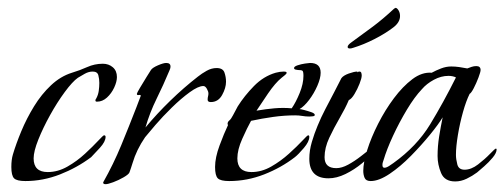

<svg xmlns="http://www.w3.org/2000/svg" viewBox="-20 -456 1290 491"><path d="M45 7Q23 7 16 0Q9 -7 9 -29Q9 -48 13 -61Q21 -88 34.5 -120.5Q48 -153 67 -184Q86 -215 110.5 -238Q135 -261 164 -270Q184 -276 203 -284.5Q222 -293 243 -293Q258 -293 268.5 -284Q279 -275 279 -259Q279 -247 272 -232Q265 -217 253.5 -206.5Q242 -196 228 -196Q224 -196 224 -199Q224 -202 226 -204Q231 -213 232.5 -223.5Q234 -234 234 -244Q234 -254 231.5 -263.5Q229 -273 217 -273Q207 -273 197 -267.5Q187 -262 179 -257Q165 -247 145.5 -220.5Q126 -194 108 -161.5Q90 -129 78 -99Q66 -69 66 -51Q66 -16 102 -16Q128 -16 152.5 -30Q177 -44 197.5 -63Q218 -82 231 -96Q244 -110 246 -110Q250 -110 250 -106Q250 -94 235.5 -78Q221 -62 213 -54Q177 -27 133.5 -10Q90 7 45 7Z M250 15Q243 15 244 10Q270 -36 290 -84.5Q310 -133 329 -182L340 -211Q340 -214 335 -213Q330 -212 330 -216Q330 -218 338 -231.5Q346 -245 355 -259.5Q364 -274 366 -277Q370 -283 384 -289Q398 -295 405 -295Q416 -295 416 -286Q416 -283 415 -280Q414 -277 413 -275Q398 -239 380.5 -203.5Q363 -168 352 -130Q381 -165 415.5 -198.5Q450 -232 486 -260Q496 -268 508.5 -275Q521 -282 534 -282Q550 -282 554 -270.5Q558 -259 558 -247Q558 -231 548 -213Q538 -195 519 -195Q511 -195 511 -201Q511 -206 512 -209.5Q513 -213 513 -217Q513 -222 509 -229Q505 -236 500 -236Q487 -236 465 -220Q443 -204 419.5 -181Q396 -158 377.5 -136.5Q359 -115 351 -105Q340 -89 332 -72.5Q324 -56 319 -39Q317 -33 315 -26.5Q313 -20 311 -15Q309 -10 296 -2.5Q283 5 269.5 10Q256 15 250 15Z M566 7Q544 7 537 0Q530 -7 530 -29Q530 -53 541.5 -84Q553 -115 563 -136Q563 -137 562.5 -137.5Q562 -138 562 -139Q562 -144 565.5 -147Q569 -150 571 -153Q576 -161 580 -169Q584 -177 588 -184Q605 -211 629.5 -236Q654 -261 685 -270Q696 -273 706 -273Q708 -273 710.5 -272.5Q713 -272 713 -270Q713 -267 707.5 -263Q702 -259 700 -257Q684 -244 665.5 -217Q647 -190 636 -173Q659 -177 681.5 -179Q704 -181 726 -179Q737 -195 746.5 -218.5Q756 -242 756 -262Q756 -273 753.5 -275Q751 -277 742 -277Q740 -277 736 -278Q732 -279 732 -282Q732 -286 741 -289Q750 -292 760 -293.5Q770 -295 773 -295Q800 -295 800 -270Q800 -256 791.5 -236.5Q783 -217 770.5 -200.5Q758 -184 746 -177Q749 -177 758.5 -174.5Q768 -172 776.5 -169Q785 -166 785 -162Q785 -159 779 -158.5Q773 -158 771 -158Q762 -158 753 -159.5Q744 -161 735 -161Q707 -161 678.5 -157Q650 -153 622 -147Q612 -129 599.5 -101Q587 -73 587 -51Q587 -16 623 -16Q649 -16 673.5 -30Q698 -44 719 -63Q740 -82 753 -96Q766 -110 768 -110Q771 -110 771 -106Q771 -94 757 -77.5Q743 -61 734 -54Q699 -27 655.5 -10Q612 7 566 7Z M820 0Q771 0 771 -50Q771 -71 777.5 -93Q784 -115 792 -134Q801 -156 812 -177Q823 -198 834 -219Q839 -228 843.5 -237.5Q848 -247 853 -256Q858 -263 872 -268Q886 -273 894 -273Q895 -273 894 -272.5Q893 -272 893 -272Q893 -272 893.5 -272Q894 -272 894 -271Q896 -273 899 -273Q903 -273 904 -269.5Q905 -266 905 -263Q905 -256 899.5 -242Q894 -228 886.5 -215.5Q879 -203 872 -200Q863 -179 848.5 -154Q834 -129 822 -103.5Q810 -78 810 -54Q810 -26 840 -26Q854 -26 870.5 -35Q887 -44 903 -56.5Q919 -69 930.5 -78Q942 -87 945 -87Q946 -87 946 -86.5Q946 -86 946 -86Q946 -82 943 -77.5Q940 -73 938 -71Q926 -55 906 -38.5Q886 -22 863.5 -11Q841 0 820 0ZM875 -332Q869 -332 869 -336Q869 -341 879 -348Q908 -369 933.5 -388Q959 -407 988 -434L992 -436Q996 -435 999.5 -429Q1003 -423 1003 -415Q1003 -399 986 -386Q965 -370 937.5 -356Q910 -342 884 -334Q881 -333 879 -332.5Q877 -332 875 -332Z M1144 8Q1117 8 1108 -13.5Q1099 -35 1099 -57Q1099 -82 1103 -107Q1107 -132 1112 -156Q1102 -139 1080 -112Q1058 -85 1031 -57.5Q1004 -30 976.5 -11.5Q949 7 928 7Q916 7 912.5 -1Q909 -9 909 -19Q909 -40 919 -72Q929 -104 947 -139.5Q965 -175 987.5 -205Q1010 -235 1034.5 -253.5Q1059 -272 1084 -270Q1095 -276 1108 -281Q1121 -286 1134 -286Q1144 -286 1154.5 -284.5Q1165 -283 1175 -281Q1180 -283 1186 -285Q1192 -287 1198 -287Q1209 -287 1209 -277Q1209 -272 1203.5 -257.5Q1198 -243 1191.5 -230.5Q1185 -218 1181 -216Q1172 -198 1164 -169.5Q1156 -141 1151 -111Q1146 -81 1146 -60Q1146 -49 1149.5 -35.5Q1153 -22 1168 -22Q1185 -22 1202.5 -35.5Q1220 -49 1233 -62.5Q1246 -76 1248 -76Q1250 -76 1250 -74Q1250 -65 1240 -53Q1230 -41 1218 -30.5Q1206 -20 1200 -15Q1188 -6 1173.5 1Q1159 8 1144 8ZM963 -27Q968 -27 975 -31.5Q982 -36 986 -39Q1046 -82 1080 -138Q1114 -194 1146 -258Q1142 -260 1137 -261Q1132 -262 1127 -262Q1108 -262 1089.5 -252Q1071 -242 1059 -228Q1040 -208 1020.5 -175.5Q1001 -143 985 -108.5Q969 -74 961 -47Q960 -44 959 -41Q958 -38 958 -34Q958 -27 963 -27Z"/></svg>

Font: Bonheur Royale
Style: Regular
Weight: 400
Designer: Robert E. Leuschke
Foundry: Robert E. Leuschke
Version: Version 1.010; ttfautohint (v1.8.3)